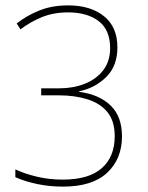

<svg xmlns="http://www.w3.org/2000/svg" viewBox="-20 -681 549 713"><path d="M416 -505Q416 -436 374.5 -395Q333 -354 274 -342V-340Q349 -330 391 -289Q433 -248 433 -175Q433 -91 378 -39.5Q323 12 214 12Q164 12 118.5 2.5Q73 -7 37 -23V-52Q71 -36 116.5 -25Q162 -14 213 -14Q310 -14 358 -56.5Q406 -99 406 -175Q406 -231 379.5 -264Q353 -297 305.5 -312Q258 -327 198 -327H133V-353H200Q252 -353 295 -370Q338 -387 363.5 -420.5Q389 -454 389 -502Q389 -570 346.5 -602.5Q304 -635 233 -635Q179 -635 136 -617.5Q93 -600 56 -572L42 -594Q82 -625 128.5 -643Q175 -661 233 -661Q316 -661 366 -621Q416 -581 416 -505Z"/></svg>

Font: Noto Sans Telugu SemiCondensed Thin
Style: Regular
Weight: 100
Width: 4
Designer: Jelle Bosma - Monotype Design Team
Foundry: Monotype Imaging Inc.
Version: Version 2.005; ttfautohint (v1.8.4.7-5d5b)